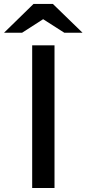

<svg xmlns="http://www.w3.org/2000/svg" viewBox="-71 -937 431 957"><path d="M200.7 -710.9V0H89.4V-710.9ZM192.4 -917.5 340.3 -773.9H249.5L144 -841.3L39.1 -773.9H-50.8L96.2 -917.5Z"/></svg>

Font: Ufes Sans Medium
Style: Regular
Weight: 500
Designer: Ricardo Esteves & Filipe Motta
Foundry: ProDesignUfes - Ricardo Esteves, Filipe Motta (This is a derivative work, based on Roboto family, by Christian Robertson
Version: Version 2.0